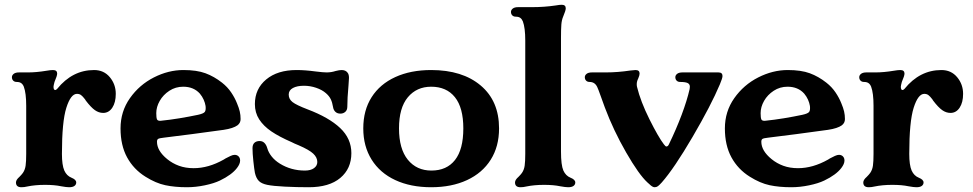

<svg xmlns="http://www.w3.org/2000/svg" viewBox="-20 -776 4083 806"><path d="M47 -10Q47 -16 51 -22Q55 -28 61 -33Q71 -43 76 -50Q85 -63 87.5 -80.5Q90 -98 90 -130V-332Q90 -385 80 -412Q76 -422 69 -427Q62 -432 50 -432Q41 -432 35.5 -437.5Q30 -443 30 -452Q30 -460 37.5 -466Q45 -472 60 -472H98Q133 -472 175 -479Q192 -482 202.5 -482Q220 -482 220 -467Q220 -458 208.8 -432Q204.6 -416 204.6 -412Q204.6 -398 212 -398Q215 -398 220 -403Q284 -482 375 -482Q416 -482 441 -452Q466 -422 466 -382Q466 -346 451.5 -324Q437 -302 413 -302Q395 -302 378.5 -313.5Q362 -325 340 -354L337 -359Q327 -372 320.1 -377Q313.2 -382 303 -382Q277 -382 258.5 -323.6Q240 -265.3 240 -130Q240 -83 250 -60Q260 -38 280 -30Q300 -22 300 -10Q300 -1 292.5 4.5Q285 10 270 10Q259 10 237 6Q209 0 169 0Q127.3 0 94 7Q82 10 70 10Q47 10 47 -10Z M591 -34Q541 -65 513.5 -115.5Q486 -166 486 -237Q486 -308 525.5 -364Q565 -420 626 -451Q687 -482 750 -482Q806 -482 842.5 -468.5Q879 -455 912 -429Q935 -411 950.5 -388Q966 -365 975 -342Q983 -323 986.5 -308Q990 -293 990 -276Q990 -260 977 -250Q959 -237 919 -231Q899 -228 786 -213L667 -198Q649 -196 644 -193Q639 -190 639 -181Q639 -143 682 -108Q704 -90 731.5 -80Q759 -70 793 -70Q855 -70 919 -106Q921 -107 923 -108.5Q925 -110 927 -111Q938 -117 948 -121.5Q958 -126 965 -126Q975 -126 981.5 -119.5Q988 -113 988 -102Q988 -88 975 -71Q953 -42 903 -18Q878 -6 839.5 2Q801 10 765 10Q714 10 674 1.5Q634 -7 591 -34ZM811 -294Q834 -299 839.5 -306Q845 -313 843 -331Q841 -344 835 -357.5Q829 -371 819 -383Q793 -412 749 -412Q717 -412 691 -395Q665 -378 650.5 -352.5Q636 -327 636 -301Q636 -282 639 -275Q642 -268 655 -269Q694 -273 733.5 -279.5Q773 -286 811 -294Z M1102 0Q1078 -5 1067 -16Q1055 -28 1050 -51Q1047 -67 1043.5 -100Q1040 -133 1040 -154Q1040 -169 1048 -176.5Q1056 -184 1070 -184Q1082 -184 1090 -176Q1098 -168 1102 -154Q1107 -136 1120.5 -119Q1134 -102 1155 -89Q1202 -60 1260 -60Q1284 -60 1298 -70Q1312 -80 1312 -96Q1312 -115 1295 -131Q1278 -147 1234 -166Q1214 -174 1205 -179Q1152 -202 1119 -224.5Q1086 -247 1068 -275Q1050 -303 1050 -339Q1050 -403 1097.5 -442.5Q1145 -482 1225 -482Q1261 -482 1305 -476Q1337 -472 1351 -472Q1371 -472 1389 -478Q1405 -482 1414 -482Q1431 -482 1439 -471Q1445 -464 1445 -449L1443 -418Q1438 -363 1438 -328Q1438 -314 1429.5 -306.5Q1421 -299 1409 -299Q1396 -299 1388 -306.5Q1380 -314 1378 -327Q1375 -346 1368.5 -359.5Q1362 -373 1348 -385Q1332 -399 1307 -407.5Q1282 -416 1256 -416Q1227 -416 1209.5 -406.5Q1192 -397 1192 -379Q1192 -360 1208 -347.5Q1224 -335 1271 -317Q1361 -283 1408 -238.5Q1455 -194 1455 -133Q1455 -68 1408.5 -29Q1362 10 1276 10Q1226 10 1176 7.5Q1126 5 1102 0Z M1505 -237Q1505 -313 1540 -368Q1575 -423 1639.5 -452.5Q1704 -482 1790 -482Q1921 -482 1998 -417Q2075 -352 2075 -237Q2075 -161 2040 -105.5Q2005.1 -50 1940.6 -20Q1876 10 1790 10Q1704 10 1639.4 -20Q1574.9 -50 1540 -106Q1505 -162 1505 -237ZM1925 -237Q1925 -324 1889.7 -368Q1854.4 -412 1790 -412Q1729 -412 1692 -367.6Q1655 -323.2 1655 -237.1Q1655 -151 1692 -105.5Q1729 -60 1791 -60Q1855.4 -60 1890.2 -104.5Q1925 -148.9 1925 -237Z M2142 -10Q2142 -16 2146 -22Q2150 -28 2156 -33Q2166 -43 2171 -50Q2180 -63 2182.5 -80.5Q2185 -98 2185 -130V-606Q2185 -659 2175 -686Q2171 -696 2164 -701Q2157 -706 2145 -706Q2136 -706 2130.5 -711.5Q2125 -717 2125 -726Q2125 -734 2132.5 -740Q2140 -746 2155 -746H2213Q2265 -746 2312 -753Q2329 -756 2338 -756Q2355 -756 2355 -741Q2355 -732 2344 -706Q2338 -692 2336.5 -673Q2335 -654 2335 -617V-606V-140Q2335 -83 2345 -60Q2355 -38 2375 -30Q2395 -22 2395 -10Q2395 -1 2387.5 4.5Q2380 10 2365 10Q2354 10 2332 6Q2304 0 2264 0Q2222.3 0 2189 7Q2177 10 2165 10Q2142 10 2142 -10Z M2707 -2 2698 -10Q2662 -43 2608.5 -136Q2555 -229 2519 -325L2502 -372Q2491 -403 2487 -411Q2477 -432 2455 -432Q2446 -432 2440.5 -437.5Q2435 -443 2435 -452Q2435 -460 2442.5 -466Q2450 -472 2465 -472H2523Q2573 -472 2626 -480Q2637 -481 2648 -482Q2665 -482 2665 -467Q2665 -460 2659 -446Q2653 -434 2653 -423Q2653 -416 2654 -412Q2669 -350 2706.5 -275Q2744 -200 2767 -170Q2774 -161 2777 -161Q2784 -161 2788 -170Q2819 -234 2841.5 -294Q2864 -354 2875 -402Q2876 -407 2876 -412Q2876 -423 2866.5 -427.5Q2857 -432 2835 -432Q2826 -432 2820.5 -437.5Q2815 -443 2815 -452Q2815 -460 2822.5 -466Q2830 -472 2845 -472H2996Q3013 -472 3013 -457Q3013 -448 3002 -422Q2965 -334 2887.5 -201.5Q2810 -69 2758 -10Q2748 1 2742 5.5Q2736 10 2728 10Q2723 10 2717.5 6.5Q2712 3 2707 -2Z M3128 -34Q3078 -65 3050.5 -115.5Q3023 -166 3023 -237Q3023 -308 3062.5 -364Q3102 -420 3163 -451Q3224 -482 3287 -482Q3343 -482 3379.5 -468.5Q3416 -455 3449 -429Q3472 -411 3487.5 -388Q3503 -365 3512 -342Q3520 -323 3523.5 -308Q3527 -293 3527 -276Q3527 -260 3514 -250Q3496 -237 3456 -231Q3436 -228 3323 -213L3204 -198Q3186 -196 3181 -193Q3176 -190 3176 -181Q3176 -143 3219 -108Q3241 -90 3268.5 -80Q3296 -70 3330 -70Q3392 -70 3456 -106Q3458 -107 3460 -108.5Q3462 -110 3464 -111Q3475 -117 3485 -121.5Q3495 -126 3502 -126Q3512 -126 3518.5 -119.5Q3525 -113 3525 -102Q3525 -88 3512 -71Q3490 -42 3440 -18Q3415 -6 3376.5 2Q3338 10 3302 10Q3251 10 3211 1.5Q3171 -7 3128 -34ZM3348 -294Q3371 -299 3376.5 -306Q3382 -313 3380 -331Q3378 -344 3372 -357.5Q3366 -371 3356 -383Q3330 -412 3286 -412Q3254 -412 3228 -395Q3202 -378 3187.5 -352.5Q3173 -327 3173 -301Q3173 -282 3176 -275Q3179 -268 3192 -269Q3231 -273 3270.5 -279.5Q3310 -286 3348 -294Z M3604 -10Q3604 -16 3608 -22Q3612 -28 3618 -33Q3628 -43 3633 -50Q3642 -63 3644.5 -80.5Q3647 -98 3647 -130V-332Q3647 -385 3637 -412Q3633 -422 3626 -427Q3619 -432 3607 -432Q3598 -432 3592.5 -437.5Q3587 -443 3587 -452Q3587 -460 3594.5 -466Q3602 -472 3617 -472H3655Q3690 -472 3732 -479Q3749 -482 3759.5 -482Q3777 -482 3777 -467Q3777 -458 3765.8 -432Q3761.6 -416 3761.6 -412Q3761.6 -398 3769 -398Q3772 -398 3777 -403Q3841 -482 3932 -482Q3973 -482 3998 -452Q4023 -422 4023 -382Q4023 -346 4008.5 -324Q3994 -302 3970 -302Q3952 -302 3935.5 -313.5Q3919 -325 3897 -354L3894 -359Q3884 -372 3877.1 -377Q3870.2 -382 3860 -382Q3834 -382 3815.5 -323.6Q3797 -265.3 3797 -130Q3797 -83 3807 -60Q3817 -38 3837 -30Q3857 -22 3857 -10Q3857 -1 3849.5 4.5Q3842 10 3827 10Q3816 10 3794 6Q3766 0 3726 0Q3684.3 0 3651 7Q3639 10 3627 10Q3604 10 3604 -10Z"/></svg>

Font: Raigarh
Style: Regular
Weight: 400
Designer: jaikishan Patel
Foundry: MagicType
Version: Version 1.000;FEAKit 1.0